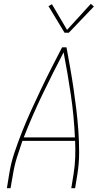

<svg xmlns="http://www.w3.org/2000/svg" viewBox="-20 -982 540 1002"><path d="M16 0 28 -74Q37 -131 56 -187.5Q75 -244 97 -299Q119 -354 144 -409Q169 -464 195 -518.5Q221 -573 248.5 -627Q276 -681 304 -735H327Q337 -681 346.5 -627Q356 -573 364 -518.5Q372 -464 378.5 -409.5Q385 -355 389 -299Q393 -243 393 -186.5Q393 -130 384 -74L372 0H352L364 -74Q371 -117 372.5 -160.5Q374 -204 372 -247H97Q82 -204 68.5 -161Q55 -118 48 -74L35 0ZM371 -265Q366 -378 349.5 -489Q333 -600 312 -709Q255 -600 201.5 -489Q148 -378 104 -265ZM339 -811H317L233 -950L251 -960L330 -826L454 -962L470 -948Z"/></svg>

Font: Iosevka Curly Thin Oblique
Style: Regular
Weight: 100
Italic angle: -9°
Monospace: yes
Designer: Belleve Invis
Foundry: Belleve Invis
Version: Version 11.1.0; ttfautohint (v1.8.3)